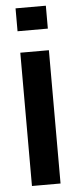

<svg xmlns="http://www.w3.org/2000/svg" viewBox="-56 -830 345 861"><g transform="rotate(-5 116.5 -400.0)"><path d="M48.3 -696.9V-800H184.7V-696.9ZM52.2 0V-600H180.9V0Z"/></g></svg>

Font: Big Shoulders Stencil Text SC Thin
Style: Regular
Weight: 100
Designer: Patric King
Foundry: XO Type Co
Version: Version 2.001